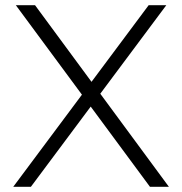

<svg xmlns="http://www.w3.org/2000/svg" viewBox="-20 -720 702 740"><path d="M329.6 -309.2 558 0H631L366.5 -358.8L621 -700H553L332.7 -404.6L115 -700H41L295.8 -355.1L31 0H99Z"/></svg>

Font: Resamitz
Style: Regular
Weight: 500
Designer: gluk
Foundry: gluk
Version: Version 0.047